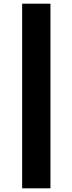

<svg xmlns="http://www.w3.org/2000/svg" viewBox="-20 -805 392 1040"><path d="M100 -785V215H253.3V-785Z"/></svg>

Font: Jost* Book
Style: Regular
Weight: 400
Version: Version 3.000